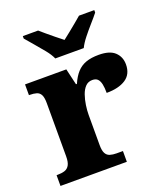

<svg xmlns="http://www.w3.org/2000/svg" viewBox="-140 -862 824 957"><g transform="rotate(-20 272.0 -383.0)"><path d="M15 0V-57H19Q42 -57 58 -62Q74 -67 83 -82.5Q92 -98 92 -129V-411Q92 -441 84.5 -455.5Q77 -470 62 -474.5Q47 -479 25 -479H22V-536H241L261 -450H266Q281 -485 301 -507Q321 -529 349 -539Q377 -549 417 -549Q475 -549 502 -523.5Q529 -498 529 -458Q529 -406 491.5 -381.5Q454 -357 390 -357Q390 -385 386 -403.5Q382 -422 372.5 -432Q363 -442 344 -442Q322 -442 307.5 -427Q293 -412 284.5 -387.5Q276 -363 272 -335.5Q268 -308 268 -285V-124Q268 -95 276 -80.5Q284 -66 299 -61.5Q314 -57 333 -57H367V0ZM208 -606Q198 -629 176.5 -655.5Q155 -682 132.5 -708Q110 -734 94 -753V-766H175Q187 -756 206.5 -739Q226 -722 247 -705.5Q268 -689 283 -677Q298 -689 319 -705.5Q340 -722 360 -739Q380 -756 392 -766H473V-753Q458 -734 435 -708Q412 -682 391 -655.5Q370 -629 359 -606Z"/></g></svg>

Font: Noto Serif Bengali ExtraBold
Style: Regular
Weight: 800
Designer: Juan Bruce, Universal Thirst, Indian Type Foundry and the Monotype Design Team.
Foundry: Monotype Imaging Inc.
Version: Version 2.003